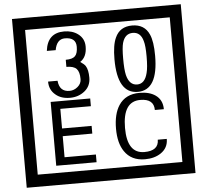

<svg xmlns="http://www.w3.org/2000/svg" viewBox="-65 -1030 1285 1190"><g transform="rotate(-5 577.5 -435.0)"><path d="M1103 90H53V-960H1103ZM1028 15V-885H128V15ZM499 -556Q499 -504 460.5 -473Q422 -442 369 -442Q314 -442 280 -471Q242 -502 242 -554H301Q307 -485 370 -485Q398 -485 421 -504.5Q444 -524 444 -552Q444 -597 426 -616Q408 -635 363 -635V-679Q405 -679 421.5 -696Q438 -713 438 -754Q438 -812 369 -812Q318 -812 306 -744H251Q264 -855 368 -855Q419 -855 454 -829Q493 -800 493 -750Q493 -685 451 -658Q475 -642 483 -630Q499 -605 499 -556ZM917 -656Q917 -442 791 -442Q664 -442 664 -656Q664 -744 685 -789Q714 -855 791 -855Q868 -855 897 -789Q917 -745 917 -656ZM864 -656Q864 -723 855 -752Q840 -809 791 -809Q742 -809 726 -752Q718 -723 718 -656Q718 -587 726 -553Q742 -488 791 -488Q839 -488 855 -554Q864 -587 864 -656ZM498 -30H247V-427H493V-379H303V-257H487V-209H303V-78H498ZM944 -136Q944 -80 898 -49Q858 -22 799 -22Q714 -22 672 -84Q636 -136 636 -226Q636 -317 671 -371Q713 -435 800 -435Q862 -435 899 -409Q942 -379 942 -321H886Q886 -391 801 -391Q692 -391 692 -226Q692 -67 799 -67Q888 -67 888 -136Z"/></g></svg>

Font: Unicode BMP Fallback SIL
Style: Regular
Weight: 400
Foundry: NRSI, SIL International
Version: Version 5.1 Based on Unicode 5.1